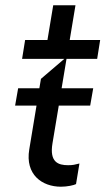

<svg xmlns="http://www.w3.org/2000/svg" viewBox="-20 -696 399 723"><path d="M357.2 -545.5H242.5L264.2 -676.1H180.4L158.7 -545.5H74.6L63.2 -474.4H222.3L134.2 -399.1L128.2 -363.6H48.3L36.9 -298.3H117.5L90.2 -133.5C74.2 -38.4 138.5 7.1 209.5 7.1C233.7 7.1 258.5 1.4 266.3 -2.8L279.1 -80.3C262.1 -76 254.6 -73.9 236.5 -73.9C199.2 -73.9 165.8 -85.2 177.6 -156.2L201.3 -298.3H319.6L331 -363.6H212L230.5 -474.4H345.9Z"/></svg>

Font: Riot Sans 2.0
Style: Italic
Weight: 400
Italic angle: -9.39999°
Designer: Rasmus Andersson
Foundry: rsms
Version: Version 3.006;hotconv 1.0.109;makeotfexe 2.5.65596